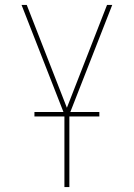

<svg xmlns="http://www.w3.org/2000/svg" viewBox="-20 -755 540 775"><path d="M240 0V-293L67 -735H88L250 -320L412 -735H433L260 -293V0ZM119 -285V-303H381V-285Z"/></svg>

Font: Iosevka SS18 Thin
Style: Regular
Weight: 100
Monospace: yes
Designer: Belleve Invis
Foundry: Belleve Invis
Version: Version 25.1.1; ttfautohint (v1.8.4)